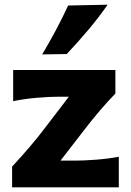

<svg xmlns="http://www.w3.org/2000/svg" viewBox="-20 -797 556 817"><path d="M31.5 0V-88Q71.5 -131 107.2 -173Q143 -215 172 -253.5L273 -385.5H228Q192.5 -385.5 138.2 -381Q84 -376.5 36 -366.5V-499H471V-399Q442.5 -370 406 -327.5Q369.5 -285 339.5 -245.5L237.5 -113.5H300.5Q336 -113.5 388.8 -117.5Q441.5 -121.5 485.5 -130V0ZM159.5 -565.5Q190.5 -617.5 218.2 -669.5Q246 -721.5 270 -773.5L438 -777Q400.5 -723 356.2 -670.5Q312 -618 264 -567Z"/></svg>

Font: Commissioner Flair
Style: Bold
Weight: 700
Designer: Kostas Bartsokas
Foundry: Kostas Bartsokas
Version: Version 1.000; ttfautohint (v1.8.3)